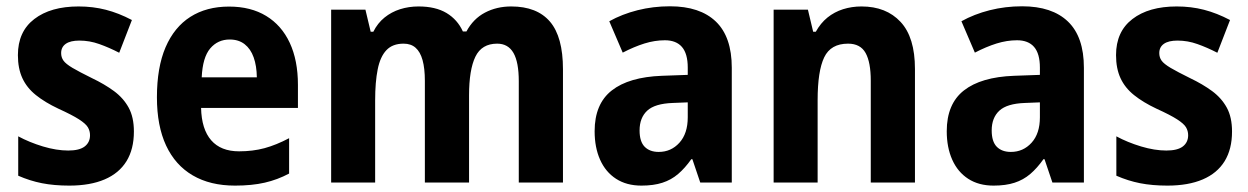

<svg xmlns="http://www.w3.org/2000/svg" viewBox="-20 -577 3947 607"><path d="M403.3 -161.1Q403.3 -105.5 379.9 -67.4Q356.4 -29.3 310.8 -9.8Q265.1 9.8 199.2 9.8Q150.9 9.8 112.5 2.2Q74.2 -5.4 37.6 -21.5V-146Q72.8 -127 115.7 -114Q158.7 -101.1 195.8 -101.1Q231 -101.1 247.8 -114Q264.6 -127 264.6 -149.4Q264.6 -163.1 257.8 -174.6Q251 -186 229.7 -199.7Q208.5 -213.4 164.6 -233.4Q122.1 -253.4 93.5 -276.4Q64.9 -299.3 50.8 -329.8Q36.6 -360.4 36.6 -402.8Q36.6 -477.1 88.4 -516.8Q140.1 -556.6 228.5 -556.6Q273.9 -556.6 314.7 -546.1Q355.5 -535.6 397 -513.7L356.9 -410.2Q324.7 -426.8 293.9 -437.7Q263.2 -448.7 231 -448.7Q202.6 -448.7 188 -438.5Q173.3 -428.2 173.3 -409.2Q173.3 -395.5 180.7 -385.3Q188 -375 209 -362.5Q230 -350.1 270.5 -330.1Q310.5 -311 340.3 -289.1Q370.1 -267.1 386.7 -236.8Q403.3 -206.5 403.3 -161.1Z M704.1 -556.2Q772.9 -556.2 821.5 -526.6Q870.1 -497.1 896 -441.7Q921.9 -386.2 921.9 -308.6V-235.8H615.7Q617.2 -168.5 647.7 -133.5Q678.2 -98.6 735.8 -98.6Q779.3 -98.6 816.4 -108.6Q853.5 -118.7 894 -140.1V-28.3Q857.4 -8.8 816.9 0.5Q776.4 9.8 723.1 9.8Q644.5 9.8 589.4 -22.5Q534.2 -54.7 505.1 -116.9Q476.1 -179.2 476.1 -269.5Q476.1 -363.8 503.4 -427.5Q530.8 -491.2 581.8 -523.7Q632.8 -556.2 704.1 -556.2ZM706.1 -452.1Q668.5 -452.1 644.5 -423.8Q620.6 -395.5 617.7 -332.5H792Q791.5 -368.7 782 -395.5Q772.5 -422.4 753.4 -437.3Q734.4 -452.1 706.1 -452.1Z M1596.2 -556.6Q1677.7 -556.6 1718.8 -508.5Q1759.8 -460.4 1759.8 -357.9V0H1620.1V-320.3Q1620.1 -380.4 1603.3 -409.7Q1586.4 -439 1551.8 -439Q1502.9 -439 1482.9 -397.7Q1462.9 -356.4 1462.9 -275.4V0H1323.2V-321.3Q1323.2 -360.8 1315.9 -387Q1308.6 -413.1 1293.9 -426Q1279.3 -439 1255.9 -439Q1221.2 -439 1201.7 -418.5Q1182.1 -397.9 1174.1 -357.9Q1166 -317.9 1166 -259.3V0H1026.9V-546.4H1135.3L1151.9 -476.6H1160.2Q1173.8 -503.9 1195.6 -521.5Q1217.3 -539.1 1244.9 -547.9Q1272.5 -556.6 1303.2 -556.6Q1356.9 -556.6 1391.6 -535.9Q1426.3 -515.1 1443.4 -477.5H1454.6Q1476.1 -517.6 1513.2 -537.1Q1550.3 -556.6 1596.2 -556.6Z M2098.1 -557.1Q2192.9 -557.1 2243.2 -508.8Q2293.5 -460.4 2293.5 -362.8V0H2193.8L2168.9 -73.7H2165.5Q2145.5 -45.4 2123.8 -26.9Q2102.1 -8.3 2074.2 0.7Q2046.4 9.8 2007.8 9.8Q1960.9 9.8 1927.7 -11.7Q1894.5 -33.2 1877.2 -72Q1859.9 -110.8 1859.9 -162.1Q1859.9 -248.5 1914.1 -291Q1968.3 -333.5 2072.8 -337.4L2154.3 -340.3V-363.3Q2154.3 -407.2 2136 -428.5Q2117.7 -449.7 2082 -449.7Q2050.3 -449.7 2017.3 -439.5Q1984.4 -429.2 1948.7 -410.6L1906.2 -509.8Q1946.3 -532.2 1995.6 -544.7Q2044.9 -557.1 2098.1 -557.1ZM2154.3 -253.4 2106.9 -251.5Q2050.3 -249.5 2026.1 -227.1Q2002 -204.6 2002 -164.6Q2002 -129.4 2018.1 -113Q2034.2 -96.7 2062.5 -96.7Q2101.6 -96.7 2127.9 -125.7Q2154.3 -154.8 2154.3 -206.1Z M2703.6 -556.6Q2781.7 -556.6 2827.1 -507.8Q2872.6 -459 2872.6 -358.9V0H2732.9V-321.8Q2732.9 -379.9 2716.6 -409.4Q2700.2 -439 2661.1 -439Q2606.4 -439 2585.7 -395.8Q2564.9 -352.5 2564.9 -260.3V0H2425.8V-546.4H2534.2L2550.8 -476.6H2559.1Q2574.2 -503.9 2595.9 -521.5Q2617.7 -539.1 2645.3 -547.9Q2672.9 -556.6 2703.6 -556.6Z M3211.4 -557.1Q3306.2 -557.1 3356.4 -508.8Q3406.7 -460.4 3406.7 -362.8V0H3307.1L3282.2 -73.7H3278.8Q3258.8 -45.4 3237.1 -26.9Q3215.3 -8.3 3187.5 0.7Q3159.7 9.8 3121.1 9.8Q3074.2 9.8 3041 -11.7Q3007.8 -33.2 2990.5 -72Q2973.1 -110.8 2973.1 -162.1Q2973.1 -248.5 3027.3 -291Q3081.5 -333.5 3186 -337.4L3267.6 -340.3V-363.3Q3267.6 -407.2 3249.3 -428.5Q3231 -449.7 3195.3 -449.7Q3163.6 -449.7 3130.6 -439.5Q3097.7 -429.2 3062 -410.6L3019.5 -509.8Q3059.6 -532.2 3108.9 -544.7Q3158.2 -557.1 3211.4 -557.1ZM3267.6 -253.4 3220.2 -251.5Q3163.6 -249.5 3139.4 -227.1Q3115.2 -204.6 3115.2 -164.6Q3115.2 -129.4 3131.3 -113Q3147.5 -96.7 3175.8 -96.7Q3214.8 -96.7 3241.2 -125.7Q3267.6 -154.8 3267.6 -206.1Z M3875 -161.1Q3875 -105.5 3851.6 -67.4Q3828.1 -29.3 3782.5 -9.8Q3736.8 9.8 3670.9 9.8Q3622.6 9.8 3584.2 2.2Q3545.9 -5.4 3509.3 -21.5V-146Q3544.4 -127 3587.4 -114Q3630.4 -101.1 3667.5 -101.1Q3702.6 -101.1 3719.5 -114Q3736.3 -127 3736.3 -149.4Q3736.3 -163.1 3729.5 -174.6Q3722.7 -186 3701.4 -199.7Q3680.2 -213.4 3636.2 -233.4Q3593.8 -253.4 3565.2 -276.4Q3536.6 -299.3 3522.5 -329.8Q3508.3 -360.4 3508.3 -402.8Q3508.3 -477.1 3560.1 -516.8Q3611.8 -556.6 3700.2 -556.6Q3745.6 -556.6 3786.4 -546.1Q3827.1 -535.6 3868.7 -513.7L3828.6 -410.2Q3796.4 -426.8 3765.6 -437.7Q3734.9 -448.7 3702.6 -448.7Q3674.3 -448.7 3659.7 -438.5Q3645 -428.2 3645 -409.2Q3645 -395.5 3652.3 -385.3Q3659.7 -375 3680.7 -362.5Q3701.7 -350.1 3742.2 -330.1Q3782.2 -311 3812 -289.1Q3841.8 -267.1 3858.4 -236.8Q3875 -206.5 3875 -161.1Z"/></svg>

Font: Open Sans SemiCondensed
Style: Bold
Weight: 700
Width: 4
Designer: Monotype Design Team
Foundry: Monotype Imaging Inc.
Version: Version 3.003